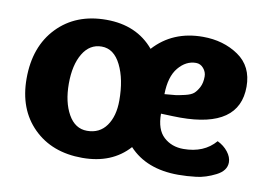

<svg xmlns="http://www.w3.org/2000/svg" viewBox="-60 -576 948 678"><g transform="rotate(10 414.0 -237.5)"><path d="M609 -390Q573 -390 546 -357.5Q519 -325 518 -262Q546 -264 557.5 -265.5Q569 -267 590.5 -272Q612 -277 621.5 -285.5Q631 -294 639 -309.5Q647 -325 647 -348Q647 -364 636 -377Q625 -390 609 -390ZM365 -212Q365 -288 340 -338.5Q315 -389 271 -389Q228 -389 203.5 -348Q179 -307 179 -240Q179 -174 203.5 -130.5Q228 -87 271 -87Q316 -87 340.5 -121.5Q365 -156 365 -212ZM617 -485Q691 -485 745 -448Q799 -411 799 -338Q799 -190 587 -190Q568 -190 518 -192Q518 -135 546.5 -109Q575 -83 617 -83Q691 -83 732 -131Q755 -120 769.5 -101.5Q784 -83 784 -64Q784 -34 748.5 -16Q713 2 679.5 6Q646 10 615 10Q501 10 438 -58Q377 10 271 10Q162 10 95.5 -56Q29 -122 29 -232Q29 -347 95.5 -416Q162 -485 271 -485Q380 -485 442 -411Q509 -485 617 -485Z"/></g></svg>

Font: Overlock
Style: Black
Weight: 900
Designer: Dario Muhafara
Foundry: Dario Manuel Muhafara
Version: Version 1.001